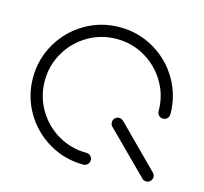

<svg xmlns="http://www.w3.org/2000/svg" viewBox="-82 -609 742 700"><g transform="rotate(15 289.0 -259.5)"><path d="M547.8 -22.2Q547.8 -13 541.3 -6.5Q534.8 0 525.6 0Q515.9 0 510 -6.7L355.9 -160.4Q349.3 -167 349.3 -176.3Q349.3 -185.6 355.7 -192Q362.2 -198.5 371.5 -198.5Q380.7 -198.5 387.4 -191.9L541.1 -37.8Q547.8 -31.9 547.8 -22.2ZM311.1 -22.2Q311.1 -13 304.6 -6.5Q298.1 0 288.9 0Q218.5 0 158.9 -34.8Q99.3 -69.6 64.4 -129.3Q29.6 -188.9 29.6 -259.3Q29.6 -329.6 64.4 -389.3Q99.3 -448.9 158.9 -483.7Q218.5 -518.5 288.9 -518.5Q359.3 -518.5 418.9 -483.7Q478.5 -448.9 513.3 -389.3Q548.1 -329.6 548.1 -259.3Q548.1 -250 541.7 -243.5Q535.2 -237 525.9 -237Q516.7 -237 510.2 -243.5Q503.7 -250 503.7 -259.3Q503.7 -317.8 474.8 -367Q445.9 -416.3 396.7 -445.2Q347.4 -474.1 288.9 -474.1Q230.4 -474.1 181.1 -445.2Q131.9 -416.3 103 -367Q74.1 -317.8 74.1 -259.3Q74.1 -200.7 103 -151.5Q131.9 -102.2 181.1 -73.3Q230.4 -44.4 288.9 -44.4Q298.1 -44.4 304.6 -38Q311.1 -31.5 311.1 -22.2Z"/></g></svg>

Font: 26F Galaxy Hebrew
Style: Regular
Weight: 400
Designer: C₂₉H₂₅N₃O₅
Version: Version 1.000